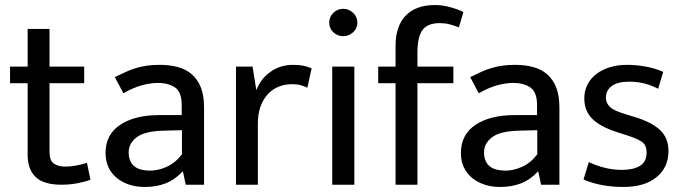

<svg xmlns="http://www.w3.org/2000/svg" viewBox="-20 -735 2714 764"><path d="M315 -404H177V-131Q177 -96 194.5 -84Q212 -72 240 -72Q260 -72 284 -76.5Q308 -81 326 -87L340 -20Q320 -12 289 -6Q258 0 224 0Q154 0 122 -30.5Q90 -61 90 -119V-404H20V-470H90V-620H177V-470H315Z M437 -428Q461 -440 482 -449.5Q503 -459 524 -465Q545 -471 567 -474Q589 -477 615 -477Q654 -477 686.5 -468.5Q719 -460 742.5 -440Q766 -420 779 -387.5Q792 -355 792 -306V0H719L708 -52H706Q675 -19 638 -5Q601 9 556 9Q522 9 493.5 -0.5Q465 -10 444 -27.5Q423 -45 411.5 -70Q400 -95 400 -126Q400 -200 458.5 -238.5Q517 -277 613 -277H703V-317Q703 -368 677 -386.5Q651 -405 607 -405Q581 -405 547.5 -396.5Q514 -388 471 -364ZM704 -217 630 -215Q555 -213 523.5 -188.5Q492 -164 492 -129Q492 -108 499 -93.5Q506 -79 517.5 -71Q529 -63 544.5 -59.5Q560 -56 577 -56Q610 -56 644 -71.5Q678 -87 704 -121Z M919 0V-470H985L1000 -376Q1017 -421 1056 -449Q1095 -477 1146 -477Q1172 -477 1189 -473Q1206 -469 1220 -463L1203 -386Q1191 -392 1176.5 -396Q1162 -400 1142 -400Q1113 -400 1088.5 -390Q1064 -380 1045.5 -360Q1027 -340 1016.5 -310.5Q1006 -281 1006 -243V0Z M1302 0V-470H1390V0ZM1346 -591Q1323 -591 1306.5 -606.5Q1290 -622 1290 -645Q1290 -668 1306.5 -684Q1323 -700 1346 -700Q1368 -700 1385 -684Q1402 -668 1402 -645Q1402 -622 1385 -606.5Q1368 -591 1346 -591Z M1711 -715Q1739 -715 1769.5 -707Q1800 -699 1824 -687L1806 -626Q1786 -634 1768 -638.5Q1750 -643 1730 -643Q1682 -643 1661.5 -616Q1641 -589 1641 -524V-470H1784V-404H1641V0H1554V-404H1485V-470H1554V-553Q1554 -631 1594.5 -673Q1635 -715 1711 -715Z M1851 -428Q1875 -440 1896 -449.5Q1917 -459 1938 -465Q1959 -471 1981 -474Q2003 -477 2029 -477Q2068 -477 2100.5 -468.5Q2133 -460 2156.5 -440Q2180 -420 2193 -387.5Q2206 -355 2206 -306V0H2133L2122 -52H2120Q2089 -19 2052 -5Q2015 9 1970 9Q1936 9 1907.5 -0.5Q1879 -10 1858 -27.5Q1837 -45 1825.5 -70Q1814 -95 1814 -126Q1814 -200 1872.5 -238.5Q1931 -277 2027 -277H2117V-317Q2117 -368 2091 -386.5Q2065 -405 2021 -405Q1995 -405 1961.5 -396.5Q1928 -388 1885 -364ZM2118 -217 2044 -215Q1969 -213 1937.5 -188.5Q1906 -164 1906 -129Q1906 -108 1913 -93.5Q1920 -79 1931.5 -71Q1943 -63 1958.5 -59.5Q1974 -56 1991 -56Q2024 -56 2058 -71.5Q2092 -87 2118 -121Z M2599 -382Q2566 -398 2539 -404Q2512 -410 2485 -410Q2437 -410 2414 -392.5Q2391 -375 2391 -346Q2391 -325 2407 -309.5Q2423 -294 2474 -279L2504 -270Q2571 -250 2605.5 -218.5Q2640 -187 2640 -133Q2640 -69 2592.5 -30Q2545 9 2460 9Q2415 9 2373.5 1Q2332 -7 2302 -21L2323 -90Q2352 -76 2386 -67.5Q2420 -59 2455 -59Q2500 -59 2526.5 -75Q2553 -91 2553 -128Q2553 -160 2530 -173.5Q2507 -187 2464 -200L2433 -210Q2368 -231 2336.5 -262.5Q2305 -294 2305 -344Q2305 -374 2318 -399Q2331 -424 2353.5 -441Q2376 -458 2407 -467.5Q2438 -477 2475 -477Q2510 -477 2547.5 -470.5Q2585 -464 2619 -449Z"/></svg>

Font: Mukta Mahee
Style: Regular
Weight: 400
Designer: Shuchita Grover, Noopur Datye, Girish Dalvi, Yashodeep Gholap
Foundry: Ek Type
Version: Version 2.538;PS 1.000;hotconv 16.6.51;makeotf.lib2.5.65220;